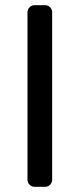

<svg xmlns="http://www.w3.org/2000/svg" viewBox="-20 -720 307 740"><path d="M86 0ZM86 -27V-673Q86 -684 94 -692Q102 -700 113 -700H154Q165 -700 173 -692Q181 -684 181 -673V-27Q181 -16 173 -8Q165 0 154 0H113Q102 0 94 -8Q86 -16 86 -27Z"/></svg>

Font: Hezaedrus
Style: Regular
Weight: 400
Designer: Hubert & Fischer
Foundry: Hubert & Fischer
Version: Version 1.10;September 3, 2019;FontCreator 11.5.0.2425 64-bi